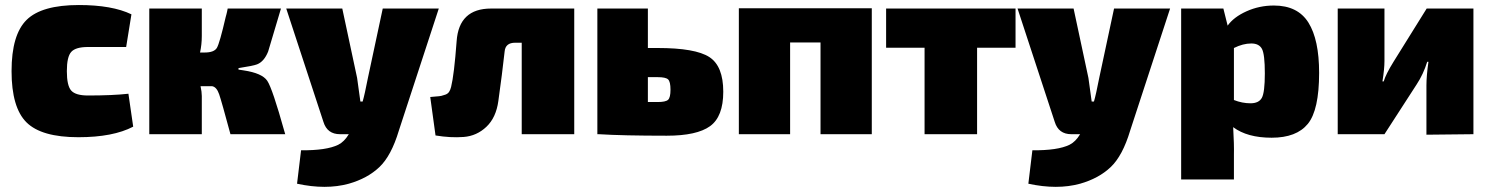

<svg xmlns="http://www.w3.org/2000/svg" viewBox="-20 -534 5929 764"><path d="M491 -161 510 -30Q430 12 292 12Q145 12 85.5 -47Q26 -106 26 -251Q26 -396 86 -455Q146 -514 294 -514Q426 -514 503 -477L482 -347H330Q281 -347 263.5 -327.5Q246 -308 246 -251Q246 -193 263.5 -173.5Q281 -154 330 -154Q428 -154 491 -161Z M929 -263V-257Q936 -256 949 -254Q1023 -243 1043.5 -212.5Q1064 -182 1112 -10Q1114 -3 1115 0H897Q862 -130 852 -159Q842 -188 824 -191H778Q783 -168 783 -152V0H574V-500H783V-391Q783 -357 776 -325H794Q832 -325 843 -343.5Q854 -362 878 -466Q880 -473 881 -477Q882 -481 883.5 -487.5Q885 -494 886 -500H1098Q1051 -341 1047 -329Q1031 -289 1003 -278Q988 -272 929 -263Z M1726 -500 1567 -14Q1537 86 1489.5 131Q1442 176 1368 197Q1277 222 1162 197L1178 64Q1279 65 1326 42Q1350 30 1368 0H1333Q1282 0 1267 -49L1119 -500H1342L1401 -224Q1405 -197 1414 -130H1423Q1431 -157 1444 -224L1503 -500Z M2265 -500V0H2056V-364H2030Q1991 -364 1988 -329Q1978 -239 1963 -132Q1954 -66 1915.5 -29.5Q1877 7 1825 11Q1773 15 1713 5L1692 -148Q1699 -149 1714 -150Q1729 -151 1736 -152.5Q1743 -154 1752.5 -157.5Q1762 -161 1767 -168.5Q1772 -176 1775 -188Q1787 -236 1797 -370Q1806 -500 1934 -500Z M2558 -343H2597Q2747 -343 2802.5 -307Q2858 -271 2858 -169Q2858 -70 2805.5 -32Q2753 6 2633 6Q2458 6 2363 0H2357V-500H2558ZM2558 -128H2597Q2629 -128 2638.5 -137Q2648 -146 2648 -177Q2648 -209 2638.5 -218Q2629 -227 2597 -227H2558Z M3449 -501V0H3245V-365H3124V0H2920V-501Z M4021 -344H3868V0H3659V-344H3506V-500H4021Z M4636 -500 4477 -14Q4447 86 4399.5 131Q4352 176 4278 197Q4187 222 4072 197L4088 64Q4189 65 4236 42Q4260 30 4278 0H4243Q4192 0 4177 -49L4029 -500H4252L4311 -224Q4315 -197 4324 -130H4333Q4341 -157 4354 -224L4413 -500Z M4848 -500 4865 -432Q4889 -466 4940 -489Q4991 -512 5049 -512Q5144 -512 5186.5 -444Q5229 -376 5229 -244Q5229 -96 5184 -41Q5139 14 5040 14Q4943 14 4887 -28Q4891 43 4890 81V180H4680V-500ZM4890 -343V-136Q4923 -123 4956 -123Q4989 -123 5001 -144.5Q5013 -166 5013 -242Q5013 -318 5001.5 -339.5Q4990 -361 4959 -361Q4926 -361 4890 -343Z M5843 0 5656 2V-194Q5656 -232 5664 -288H5659Q5644 -239 5617 -198L5489 0H5303V-500H5489V-291Q5489 -260 5481 -210H5486Q5494 -238 5525 -288L5657 -500H5843Z"/></svg>

Font: Exo 2.0 Black
Style: Regular
Weight: 900
Designer: Natanael Gama
Version: Version 1.001;PS 001.001;hotconv 1.0.70;makeotf.lib2.5.58329